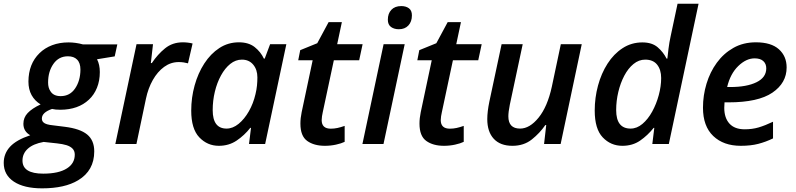

<svg xmlns="http://www.w3.org/2000/svg" viewBox="-71 -780 4309 1040"><path d="M157.2 240.2Q59.1 240.2 4.2 203.9Q-50.8 167.5 -50.8 102.5Q-50.8 51.8 -16.4 14.6Q18.1 -22.5 92.8 -47.4Q55.7 -68.4 55.7 -109.4Q55.7 -143.1 78.9 -167.7Q102.1 -192.4 148.9 -214.4Q117.2 -233.9 100.1 -264.9Q83 -295.9 83 -338.4Q83.5 -434.1 143.1 -492.2Q171.4 -520 211.4 -535.2Q251.5 -550.3 300.3 -550.3Q338.4 -550.3 377.9 -539.6H564.5L550.3 -474.6L454.6 -459Q469.7 -430.2 469.7 -389.6Q469.7 -342.8 454.3 -304.7Q439 -266.6 410.6 -240.2Q353 -186 255.9 -185.5Q228 -185.5 210.9 -189.9Q155.8 -170.9 155.8 -138.2Q155.8 -125.5 163.6 -117.7Q170.4 -110.8 183.8 -106.9Q197.3 -103 216.8 -101.1L279.3 -93.3Q362.8 -83 401.1 -51.5Q439.5 -20 439.5 40Q439.5 144 352.5 196.3Q279.8 240.2 157.2 240.2ZM257.8 -259.3Q307.6 -259.3 335.9 -301Q364.3 -342.8 364.7 -402.8Q364.7 -439.5 346.2 -457.5Q329.1 -475.1 296.9 -475.1Q247.1 -475.1 218.3 -433.8Q189.5 -392.6 189.5 -333Q189.5 -304.2 202.1 -286.1Q218.3 -259.3 257.8 -259.3ZM163.1 160.6Q247.6 160.6 292 131.8Q334 105 334 57.6Q334 37.1 321.3 24.4Q309.6 12.7 289.1 6.3Q268.6 0 237.8 -3.4L165.5 -11.2Q108.9 -1 79.8 25.4Q50.8 51.8 50.8 89.8Q50.8 160.6 163.1 160.6Z M553.7 0 668.5 -540.5H757.8L746.1 -438.5H751.5Q782.7 -485.4 823 -518.1Q863.3 -550.8 919.4 -550.8Q932.6 -550.8 946.8 -549.1Q960.9 -547.4 972.2 -544.4L947.3 -437Q936.5 -439.9 923.8 -441.9Q911.1 -443.8 897 -443.8Q854 -443.8 818.1 -417.7Q782.2 -391.6 756.8 -346.7Q731.4 -301.8 719.7 -246.1L668 0Z M1114.3 9.8Q1052.2 9.8 1008.5 -36.1Q964.8 -82 964.8 -180.7Q964.8 -251 983.2 -317.1Q1001.5 -383.3 1035.6 -436Q1069.8 -488.8 1117.2 -519.8Q1164.6 -550.8 1223.1 -550.8Q1275.9 -550.8 1308.6 -524.9Q1341.3 -499 1358.4 -462.4H1362.8L1392.1 -540.5H1480L1365.2 0H1277.8L1288.6 -87.4H1284.7Q1252.9 -46.9 1210.9 -18.6Q1168.9 9.8 1114.3 9.8ZM1156.2 -83.5Q1189.9 -83.5 1221.4 -109.1Q1252.9 -134.8 1277.1 -177.2Q1301.3 -219.7 1313 -270.5Q1318.8 -294.4 1321 -316.7Q1323.2 -338.9 1323.2 -360.8Q1323.2 -402.8 1300.5 -429.9Q1277.8 -457 1239.3 -457Q1205.1 -457 1176.3 -433.8Q1147.5 -410.6 1126 -371.3Q1104.5 -332 1092.8 -283.4Q1081.1 -234.9 1081.1 -183.6Q1081.1 -83.5 1156.2 -83.5Z M1689 9.8Q1629.9 9.8 1593 -16.6Q1556.2 -43 1556.2 -110.4Q1556.2 -139.6 1563 -172.4L1622.6 -453.6H1544.4L1555.2 -508.3L1647.5 -545.9L1709 -660.2H1780.8L1755.4 -540.5H1893.1L1874.5 -453.6H1737.3L1677.2 -171.9Q1674.8 -161.6 1673.1 -150.1Q1671.4 -138.7 1671.4 -129.4Q1671.4 -83 1720.7 -83Q1739.7 -83 1757.3 -86.9Q1774.9 -90.8 1795.9 -98.1V-11.7Q1777.8 -2.9 1749 3.4Q1720.2 9.8 1689 9.8Z M2089.4 -621.6Q2064 -621.6 2046.9 -634Q2029.8 -646.5 2029.8 -673.3Q2029.8 -706.5 2048.8 -726.8Q2067.9 -747.1 2102.5 -747.1Q2127.9 -747.1 2144 -735.1Q2160.2 -723.1 2160.2 -696.8Q2160.2 -662.6 2141.1 -642.1Q2122.1 -621.6 2089.4 -621.6ZM1892.1 0 2006.8 -540.5H2121.1L2006.3 0Z M2334 9.8Q2274.9 9.8 2238 -16.6Q2201.2 -43 2201.2 -110.4Q2201.2 -139.6 2208 -172.4L2267.6 -453.6H2189.5L2200.2 -508.3L2292.5 -545.9L2354 -660.2H2425.8L2400.4 -540.5H2538.1L2519.5 -453.6H2382.3L2322.3 -171.9Q2319.8 -161.6 2318.1 -150.1Q2316.4 -138.7 2316.4 -129.4Q2316.4 -83 2365.7 -83Q2384.8 -83 2402.3 -86.9Q2419.9 -90.8 2440.9 -98.1V-11.7Q2422.9 -2.9 2394 3.4Q2365.2 9.8 2334 9.8Z M2704.6 9.8Q2638.7 9.8 2603.5 -28.3Q2568.4 -66.4 2568.4 -134.8Q2568.4 -154.8 2571.3 -179Q2574.2 -203.1 2579.6 -229L2646 -540.5H2760.3L2690.4 -212.4Q2682.6 -172.9 2682.6 -149.9Q2682.6 -83.5 2746.1 -83.5Q2798.3 -83.5 2846.4 -142.8Q2894.5 -202.1 2918 -310.1L2966.8 -540.5H3080.1L2965.8 0H2876L2887.7 -102.5H2882.8Q2853 -59.1 2809.8 -24.7Q2766.6 9.8 2704.6 9.8Z M3300.3 9.8Q3237.3 9.8 3193.8 -35.9Q3150.4 -81.5 3150.4 -181.2Q3150.4 -250.5 3168.2 -316.4Q3186 -382.3 3219.7 -435.1Q3253.4 -487.8 3301.3 -519Q3349.1 -550.3 3408.7 -550.3Q3460.9 -550.3 3491.5 -523.9Q3522 -497.6 3539.6 -462.4H3543.9Q3545.9 -481.4 3550 -515.6Q3554.2 -549.8 3561.5 -583L3599.1 -759.8H3712.9L3551.8 0H3462.4L3473.1 -87.4H3469.7Q3437 -46.4 3396.2 -18.3Q3355.5 9.8 3300.3 9.8ZM3344.7 -83.5Q3378.9 -83.5 3408.9 -108.9Q3439 -134.3 3461.7 -175.5Q3484.4 -216.8 3497.3 -264.6Q3510.3 -312.5 3510.3 -357.4Q3510.3 -402.3 3488.5 -429.7Q3466.8 -457 3423.8 -457Q3389.2 -457 3360.4 -433.3Q3331.5 -409.7 3310.5 -369.9Q3289.6 -330.1 3278.1 -281.7Q3266.6 -233.4 3266.6 -183.6Q3266.6 -83.5 3344.7 -83.5Z M3941.4 9.8Q3848.1 9.8 3792.5 -43.2Q3736.8 -96.2 3736.8 -196.8Q3736.8 -263.2 3755.9 -326.4Q3774.9 -389.6 3811.8 -440.2Q3848.6 -490.7 3901.9 -520.8Q3955.1 -550.8 4023.4 -550.8Q4106 -550.8 4147.9 -513.2Q4189.9 -475.6 4189.9 -414.6Q4189.9 -330.6 4112.8 -278.1Q4035.6 -225.6 3875.5 -225.6H3853.5Q3852.1 -211.9 3852.1 -195.8Q3852.1 -141.6 3880.1 -110.6Q3908.2 -79.6 3962.9 -79.6Q4003.4 -79.6 4038.3 -89.8Q4073.2 -100.1 4116.2 -120.6V-30.3Q4076.7 -11.2 4036.1 -0.7Q3995.6 9.8 3941.4 9.8ZM3867.7 -308.6H3884.3Q3973.6 -308.6 4026.6 -334.5Q4079.6 -360.4 4079.6 -409.7Q4079.6 -434.6 4063.5 -449.2Q4047.4 -463.9 4016.6 -463.9Q3970.7 -463.9 3927.7 -422.1Q3884.8 -380.4 3867.7 -308.6Z"/></svg>

Font: Open Sans SemiBold
Style: Italic
Weight: 600
Italic angle: -12°
Designer: Monotype Design Team
Foundry: Monotype Imaging Inc.
Version: Version 3.003; ttfautohint (v1.8.4)